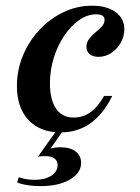

<svg xmlns="http://www.w3.org/2000/svg" viewBox="-20 -448 484 666"><path d="M190.3 11.3Q119.4 11.3 79 -31.5Q38.7 -74.2 38.7 -150Q38.7 -205.6 59.7 -255.6Q80.6 -305.6 116.9 -344.4Q153.2 -383.1 200 -405.6Q246.8 -428.2 299.2 -428.2Q350.8 -428.2 381 -406Q411.3 -383.9 411.3 -346Q411.3 -321.8 398.8 -299.6Q386.3 -277.4 365.7 -264.1Q345.2 -250.8 321.8 -250.8Q302.4 -250.8 291.1 -260.1Q279.8 -269.4 279.8 -285.5Q279.8 -300.8 289.1 -312.9Q298.4 -325 310.9 -335.5Q323.4 -346 333.1 -356Q342.7 -366.1 342.7 -379Q342.7 -398.4 313.7 -398.4Q283.1 -398.4 254.4 -378.2Q225.8 -358.1 202.8 -324.2Q179.8 -290.3 166.5 -247.2Q153.2 -204 153.2 -158.9Q153.2 -102.4 174.2 -71.4Q195.2 -40.3 235.5 -40.3Q267.7 -40.3 293.5 -58.5Q319.4 -76.6 341.1 -115.3H369.4Q338.7 -52.4 294 -20.6Q249.2 11.3 190.3 11.3ZM121 197.6Q96.8 197.6 75.8 194.4Q54.8 191.1 39.5 184.7L45.2 166.9Q56.5 171 70.6 173.4Q84.7 175.8 100 175.8Q135.5 175.8 157.7 161.7Q179.8 147.6 179.8 124.2Q179.8 109.7 168.5 101.6Q157.3 93.5 136.3 93.5Q129 93.5 122.6 94Q116.1 94.4 111.3 96L178.2 1.6L200.8 2.4L155.6 66.9Q162.9 65.3 171 64.1Q179 62.9 189.5 62.9Q223.4 62.9 242.3 77.4Q261.3 91.9 261.3 116.9Q261.3 152.4 222.2 175Q183.1 197.6 121 197.6Z"/></svg>

Font: Playfair 5pt SemiExpanded Light
Style: Bold Italic
Weight: 700
Italic angle: -15.6°
Version: Version 2.001;gftools[0.9.30]